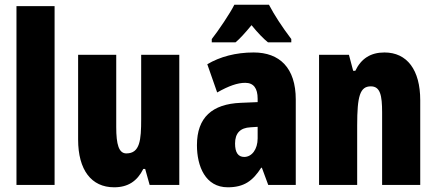

<svg xmlns="http://www.w3.org/2000/svg" viewBox="-20 -786 1855 816"><path d="M212 0V-760H50V0Z M742 -553H580V-280C580 -191 575 -134 517 -134C485 -134 474 -172 474 -246V-553H312V-193C312 -64 368 10 465 10C524 10 563 -16 589 -68H597L616 0H742Z M1123 -766H976C959 -731 907 -654 880 -620V-606H981C998 -620 1021 -645 1049 -679C1076 -646 1099 -622 1119 -606H1218V-620C1178 -673 1146 -722 1123 -766ZM1058 -563C982 -563 915 -545 861 -513L903 -393C952 -421 990 -434 1022 -434C1058 -434 1075 -411 1075 -366V-352L1003 -349C882 -344 817 -287 817 -169C817 -79 853 10 948 10C1017 10 1054 -17 1090 -73H1093L1120 0H1237V-363C1237 -498 1168 -563 1058 -563ZM1045 -245 1075 -247V-198C1075 -151 1050 -119 1018 -119C992 -119 979 -138 979 -176C979 -220 1001 -243 1045 -245Z M1614 -563C1555 -563 1515 -537 1490 -485H1481L1463 -553H1336V0H1498V-253C1498 -378 1510 -419 1556 -419C1596 -419 1604 -381 1604 -308V0H1766V-360C1766 -489 1710 -563 1614 -563Z"/></svg>

Font: Noto Sans Thai ExtCond Blk
Style: Regular
Weight: 900
Width: 2
Designer: Monotype Design Team
Foundry: Monotype Imaging Inc.
Version: Version 2.002